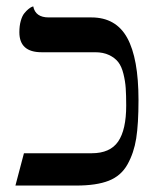

<svg xmlns="http://www.w3.org/2000/svg" viewBox="-20 -575 503 595"><path d="M371.1 -248Q371.1 -280.3 369.6 -301.8Q368.2 -323.2 362.5 -346.2Q356.9 -369.1 346.4 -382.6Q335.9 -396 317.9 -404.5Q299.8 -413.1 274.9 -413.1H108.9Q40 -413.1 40 -475.1Q40 -495.1 44.4 -510.5Q48.8 -525.9 55.4 -533.9Q62 -542 68.1 -546.9Q74.2 -551.8 78.6 -553.7L83 -555.2Q89.8 -521 130.9 -521H263.2Q339.4 -521 374.3 -457.5Q409.2 -394 409.2 -265.1Q409.2 -190.9 402.1 -146Q395 -101.1 375 -65.4Q355 -29.8 316.9 -14.9Q278.8 0 216.8 0H27.8L54.2 -100.1H264.2Q321.3 -100.1 346.2 -136.5Q371.1 -172.9 371.1 -248Z"/></svg>

Font: Linux Biolinum O
Style: Bold
Weight: 700
Designer: Philipp H. Poll
Foundry: Philipp H. Poll
Version: Version 1.3.2